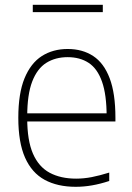

<svg xmlns="http://www.w3.org/2000/svg" viewBox="-20 -746 532 776"><path d="M286 9Q212.5 9 160.5 -19.2Q108.5 -47.5 81.2 -109Q54 -170.5 54 -270Q54 -368.5 79.2 -429.8Q104.5 -491 149.2 -519.5Q194 -548 253.5 -548Q313.5 -548 356.8 -519.5Q400 -491 423.2 -429.8Q446.5 -368.5 446.5 -270V-255H70.5V-288H424.5L411 -275Q411 -363.5 392.2 -416.2Q373.5 -469 338.2 -492Q303 -515 253.5 -515Q204 -515 167.2 -492Q130.5 -469 110.2 -416.5Q90 -364 90 -275V-267.5Q90 -178.5 113.2 -125Q136.5 -71.5 180.8 -47.8Q225 -24 288 -24Q318.5 -24 350.8 -30.2Q383 -36.5 421.5 -48.5V-14.5Q385 -2.5 352 3.2Q319 9 286 9ZM112.5 -697V-726.5H395.5V-697Z"/></svg>

Font: Encode Sans Condensed Thin Thin
Style: Regular
Weight: 250
Version: Version 3.002